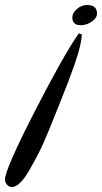

<svg xmlns="http://www.w3.org/2000/svg" viewBox="-80 -501 409 770"><path d="M-60 219Q-60 179 58 -51.5Q176 -282 236 -367L248 -363Q248 -314 194 -174L155 -75L117 19Q93 78 76 111Q59 144 38.5 180Q18 216 0.5 232.5Q-17 249 -32 249Q-43 249 -51.5 240Q-60 231 -60 219ZM210 -431Q210 -449 228.5 -465Q247 -481 269 -481Q309 -481 309 -447Q309 -429 288.5 -414.5Q268 -400 244 -400Q210 -400 210 -431Z"/></svg>

Font: TypoPRO Dancing Script
Style: Bold
Weight: 700
Designer: Pablo Impallari
Foundry: Pablo Impallari. www.impallari.com Igino Marini. www.ikern.com
Version: Version 1.002